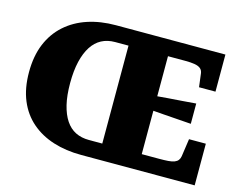

<svg xmlns="http://www.w3.org/2000/svg" viewBox="-98 -863 1279 1015"><g transform="rotate(15 541.5 -355.0)"><path d="M706 -402Q745 -406 783 -408.5Q821 -411 859.5 -414Q898 -417 936 -420V-309Q898 -312 859.5 -314.5Q821 -317 783 -320Q745 -323 706 -326ZM438 -87H511V-623H438Q396 -623 364 -606Q332 -589 310 -555Q288 -521 276 -470.5Q264 -420 264 -352Q264 -284 276 -234.5Q288 -185 310 -152Q332 -119 364 -103Q396 -87 438 -87ZM419 0Q335 0 265.5 -22Q196 -44 145 -88Q94 -132 66.5 -198Q39 -264 39 -352Q39 -440 66.5 -506.5Q94 -573 145 -618.5Q196 -664 265.5 -687Q335 -710 419 -710H1018V-507H928L919 -579Q917 -597 905.5 -606.5Q894 -616 873 -619.5Q852 -623 822 -623H727V-87H821Q851 -87 871.5 -88.5Q892 -90 905 -95Q918 -100 925 -109Q932 -118 934 -131L948 -228H1040V0Z"/></g></svg>

Font: Roboto Serif ExtraBold
Style: Regular
Weight: 800
Designer: Greg Gazdowicz
Foundry: Commercial Type
Version: Version 1.008